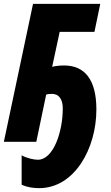

<svg xmlns="http://www.w3.org/2000/svg" viewBox="-25 -734 573 994"><path d="M178 240C361 240 474 34 474 -167C474 -324 412 -395 307 -395C286 -395 264 -393 245 -388L284 -569H464L494 -714H146L-5 0H163L214 -244C221 -247 233 -248 244 -248C281 -248 300 -219 300 -172C300 -53 252 93 171 93C150 93 113 85 87 70V222C116 236 148 240 178 240Z"/></svg>

Font: Noto Sans UI Condensed Black
Style: Italic
Weight: 900
Width: 3
Italic angle: -192°
Designer: Monotype Design Team
Foundry: Monotype Imaging Inc.
Version: Version 1.901